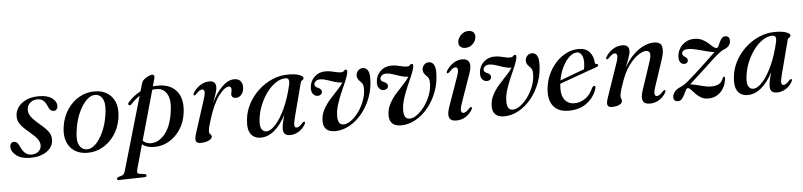

<svg xmlns="http://www.w3.org/2000/svg" viewBox="-50 -955 6187 1479"><g transform="rotate(-5 3044.0 -215.5)"><path d="M164.5 -14.5Q198 -14.5 219.2 -33Q240.5 -51.5 240.5 -80.5Q240.5 -103 225.2 -125.8Q210 -148.5 164.5 -187Q114 -228.5 94.5 -256.5Q75 -284.5 75.5 -321.5Q76.5 -358 99 -389Q121.5 -420 162.2 -438.8Q203 -457.5 258.5 -457.5Q325.5 -457.5 360.2 -431.8Q395 -406 395.5 -373Q395.5 -355 387 -345Q378.5 -335 364.5 -335Q350 -335 339.2 -344.8Q328.5 -354.5 319 -380Q295.5 -434.5 248 -434.5Q211.5 -434.5 188.5 -413.5Q165.5 -392.5 165.5 -360Q165.5 -343 171.5 -327.2Q177.5 -311.5 195 -291.8Q212.5 -272 246.5 -243Q297.5 -200.5 315.2 -173.5Q333 -146.5 331.5 -112.5Q329.5 -59 281 -24.8Q232.5 9.5 154 9.5Q83.5 9.5 45.2 -20.8Q7 -51 7 -87.5Q7 -103.5 14.8 -113.8Q22.5 -124 36.5 -124Q52 -124 63 -113.2Q74 -102.5 84 -77.5Q100.5 -43 120.2 -28.8Q140 -14.5 164.5 -14.5Z M696.5 -457Q781 -454.5 826.5 -395Q872 -335.5 855 -232Q843.5 -162 806 -107Q768.5 -52 712.8 -20.5Q657 11 590 9.5Q535.5 8.5 495.5 -17.8Q455.5 -44 437.2 -93.2Q419 -142.5 430.5 -212.5Q442.5 -286 481 -342Q519.5 -398 575.5 -428.5Q631.5 -459 696.5 -457ZM591.5 -17.5Q627 -16 660.8 -49.2Q694.5 -82.5 720 -138Q745.5 -193.5 756 -259Q771.5 -344.5 753.8 -385.5Q736 -426.5 696.5 -429.5Q661 -432.5 626.8 -399.5Q592.5 -366.5 566.2 -310Q540 -253.5 529.5 -186Q513.5 -98.5 532.8 -59.2Q552 -20 591.5 -17.5Z M964.5 -333.5Q952.5 -322 943.5 -330Q934 -339 949 -353.5Q992 -400.5 1043 -427L1062 -491.5Q1066 -505.5 1081.8 -518Q1097.5 -530.5 1115 -538.5Q1132.5 -546.5 1142.5 -546.5Q1166.5 -546.5 1157 -512L1141.5 -456.5Q1167.5 -459.5 1195.5 -458.5Q1284.5 -454.5 1328.8 -395.5Q1373 -336.5 1360 -234.5Q1350.5 -160 1313.5 -104.5Q1276.5 -49 1222.2 -18.8Q1168 11.5 1106 9Q1051 7.5 1018.5 -19.5L966.5 167.5Q961.5 185.5 963.8 194.5Q966 203.5 983 206L1018.5 211Q1032.5 213.5 1032.5 223Q1033 235 1016 235L817.5 239.5Q804 240 804 229.5Q804 221 817 215.5Q843.5 209.5 853.5 201.5Q863.5 193.5 868.5 175.5L1033.5 -393Q997.5 -369.5 964.5 -333.5ZM1085 -21.5Q1143.5 -19 1193.2 -75Q1243 -131 1260.5 -242Q1275 -334.5 1250.8 -381.5Q1226.5 -428.5 1179 -432.5Q1156.5 -434 1134.5 -431L1026.5 -46.5Q1049 -23.5 1085 -21.5Z M1451 -359.5Q1443.5 -363.5 1451.5 -378.5Q1473.5 -414.5 1507 -435.5Q1540.5 -456.5 1577 -456.5Q1627.5 -456.5 1627.5 -410.5Q1627.5 -387 1616.5 -355.5Q1605.5 -324 1592 -287Q1628 -364 1675.5 -410.2Q1723 -456.5 1770 -456.5Q1803 -456.5 1819 -436.5Q1835 -416.5 1833 -385.5Q1831 -351.5 1813.5 -332Q1796 -312.5 1772 -312.5Q1755 -312.5 1746.2 -320.5Q1737.5 -328.5 1737.5 -341Q1737.5 -351 1740.2 -360.5Q1743 -370 1743 -379.5Q1743 -404 1723.5 -404Q1691.5 -404 1645.8 -343.8Q1600 -283.5 1563 -164Q1552.5 -131.5 1547 -110.5Q1541.5 -89.5 1541.5 -73Q1541.5 -56.5 1550.5 -50Q1559.5 -43.5 1559.5 -31Q1559.5 -16.5 1534.8 -3.5Q1510 9.5 1469 9.5Q1439.5 9.5 1434 -9.8Q1428.5 -29 1441.5 -68L1523.5 -324Q1537.5 -367.5 1534.2 -383.5Q1531 -399.5 1517 -399.5Q1507.5 -399.5 1496 -392.5Q1484.5 -385.5 1467 -366Q1457 -357 1451 -359.5Z M2210 -122Q2198 -75.5 2200.8 -59.8Q2203.5 -44 2217 -44Q2226.5 -44 2237.5 -51Q2248.5 -58 2265 -76.5Q2275 -86 2281 -83.5Q2289 -80 2280.5 -63.5Q2261 -29.5 2229.2 -10Q2197.5 9.5 2162 9.5Q2109 9.5 2109 -42Q2109 -57.5 2113.8 -82.2Q2118.5 -107 2130.5 -150Q2091.5 -74.5 2041.5 -32.5Q1991.5 9.5 1935.5 9.5Q1885.5 9.5 1859 -26.5Q1832.5 -62.5 1841.5 -140Q1847.5 -201 1877.2 -257.8Q1907 -314.5 1954.5 -359.2Q2002 -404 2061.5 -430.2Q2121 -456.5 2186.5 -456.5Q2242.5 -456.5 2273.2 -445Q2304 -433.5 2303 -419.5Q2302 -408 2292 -403.2Q2282 -398.5 2279 -386.5ZM1938.5 -136Q1931.5 -81.5 1944.8 -58.2Q1958 -35 1981.5 -35Q2015.5 -35 2055 -78.8Q2094.5 -122.5 2130 -200.2Q2165.5 -278 2188.5 -380Q2198.5 -429.5 2165.5 -429.5Q2126.5 -429.5 2088.8 -404.5Q2051 -379.5 2019.5 -337.2Q1988 -295 1966.5 -242.8Q1945 -190.5 1938.5 -136Z M2815 -374Q2815 -297 2789.8 -228Q2764.5 -159 2721 -105.2Q2677.5 -51.5 2622.8 -21Q2568 9.5 2509 9.5Q2466.5 9.5 2443 -11.8Q2419.5 -33 2420 -77Q2420.5 -123.5 2442.2 -164.2Q2464 -205 2495 -240Q2526 -275 2554.8 -304.8Q2583.5 -334.5 2598 -359Q2567 -360 2537.5 -369.5Q2508 -379 2481.2 -388.2Q2454.5 -397.5 2431 -398Q2409 -398.5 2396 -388Q2383 -377.5 2382.5 -362.5Q2381 -345.5 2406 -335Q2436 -323 2435 -302.5Q2434.5 -288.5 2424.8 -280.8Q2415 -273 2401 -273Q2378.5 -273 2364.2 -291.2Q2350 -309.5 2352.5 -341Q2355 -389.5 2389.8 -422.8Q2424.5 -456 2476.5 -456Q2505.5 -456 2539.2 -447Q2573 -438 2593 -438Q2611.5 -438 2617.5 -446.8Q2623.5 -455.5 2633.5 -455Q2645 -454.5 2642.5 -435Q2638.5 -408 2621.8 -369Q2605 -330 2585 -284.8Q2565 -239.5 2550.2 -192.5Q2535.5 -145.5 2535.5 -102Q2535.5 -36.5 2579.5 -36.5Q2606.5 -36 2637.5 -58.5Q2668.5 -81 2696 -118.2Q2723.5 -155.5 2741.2 -201.5Q2759 -247.5 2759.5 -294.5Q2760 -317.5 2754.8 -330Q2749.5 -342.5 2738 -353Q2711 -377 2712 -403.5Q2713 -425 2727.5 -440.5Q2742 -456 2763.5 -456Q2788 -456 2801.5 -436Q2815 -416 2815 -374Z M3325.5 -374Q3325.5 -297 3300.2 -228Q3275 -159 3231.5 -105.2Q3188 -51.5 3133.2 -21Q3078.5 9.5 3019.5 9.5Q2977 9.5 2953.5 -11.8Q2930 -33 2930.5 -77Q2931 -123.5 2952.8 -164.2Q2974.5 -205 3005.5 -240Q3036.5 -275 3065.2 -304.8Q3094 -334.5 3108.5 -359Q3077.5 -360 3048 -369.5Q3018.5 -379 2991.8 -388.2Q2965 -397.5 2941.5 -398Q2919.5 -398.5 2906.5 -388Q2893.5 -377.5 2893 -362.5Q2891.5 -345.5 2916.5 -335Q2946.5 -323 2945.5 -302.5Q2945 -288.5 2935.2 -280.8Q2925.5 -273 2911.5 -273Q2889 -273 2874.8 -291.2Q2860.5 -309.5 2863 -341Q2865.5 -389.5 2900.2 -422.8Q2935 -456 2987 -456Q3016 -456 3049.8 -447Q3083.5 -438 3103.5 -438Q3122 -438 3128 -446.8Q3134 -455.5 3144 -455Q3155.5 -454.5 3153 -435Q3149 -408 3132.2 -369Q3115.5 -330 3095.5 -284.8Q3075.5 -239.5 3060.8 -192.5Q3046 -145.5 3046 -102Q3046 -36.5 3090 -36.5Q3117 -36 3148 -58.5Q3179 -81 3206.5 -118.2Q3234 -155.5 3251.8 -201.5Q3269.5 -247.5 3270 -294.5Q3270.5 -317.5 3265.2 -330Q3260 -342.5 3248.5 -353Q3221.5 -377 3222.5 -403.5Q3223.5 -425 3238 -440.5Q3252.5 -456 3274 -456Q3298.5 -456 3312 -436Q3325.5 -416 3325.5 -374Z M3565.5 -542Q3540 -542 3526.5 -556Q3513 -570 3514.5 -590Q3515.5 -608.5 3526.8 -626.8Q3538 -645 3556.5 -657.2Q3575 -669.5 3598 -669.5Q3626 -669.5 3638.5 -655.5Q3651 -641.5 3649.5 -621Q3648 -591 3624.5 -566.5Q3601 -542 3565.5 -542ZM3500 -117.5Q3485.5 -76 3489.5 -60.2Q3493.5 -44.5 3507 -44.5Q3516.5 -44.5 3527.8 -51.5Q3539 -58.5 3555.5 -77Q3565.5 -87 3571.5 -84Q3579.5 -80.5 3571 -64Q3551.5 -30 3519.2 -10.2Q3487 9.5 3447 9.5Q3363.5 9.5 3401 -97.5L3481 -324Q3496.5 -367 3493.2 -383.2Q3490 -399.5 3476 -399.5Q3466.5 -399.5 3455 -392.5Q3443.5 -385.5 3425.5 -366Q3415.5 -357 3409.5 -359.5Q3402 -363 3410 -378.5Q3432 -414.5 3464.8 -435.5Q3497.5 -456.5 3534 -456.5Q3572.5 -456.5 3586 -428.8Q3599.5 -401 3579.5 -344.5Z M4123 -374Q4123 -297 4097.8 -228Q4072.5 -159 4029 -105.2Q3985.5 -51.5 3930.8 -21Q3876 9.5 3817 9.5Q3774.5 9.5 3751 -11.8Q3727.5 -33 3728 -77Q3728.5 -123.5 3750.2 -164.2Q3772 -205 3803 -240Q3834 -275 3862.8 -304.8Q3891.5 -334.5 3906 -359Q3875 -360 3845.5 -369.5Q3816 -379 3789.2 -388.2Q3762.5 -397.5 3739 -398Q3717 -398.5 3704 -388Q3691 -377.5 3690.5 -362.5Q3689 -345.5 3714 -335Q3744 -323 3743 -302.5Q3742.5 -288.5 3732.8 -280.8Q3723 -273 3709 -273Q3686.5 -273 3672.2 -291.2Q3658 -309.5 3660.5 -341Q3663 -389.5 3697.8 -422.8Q3732.5 -456 3784.5 -456Q3813.5 -456 3847.2 -447Q3881 -438 3901 -438Q3919.5 -438 3925.5 -446.8Q3931.5 -455.5 3941.5 -455Q3953 -454.5 3950.5 -435Q3946.5 -408 3929.8 -369Q3913 -330 3893 -284.8Q3873 -239.5 3858.2 -192.5Q3843.5 -145.5 3843.5 -102Q3843.5 -36.5 3887.5 -36.5Q3914.5 -36 3945.5 -58.5Q3976.5 -81 4004 -118.2Q4031.5 -155.5 4049.2 -201.5Q4067 -247.5 4067.5 -294.5Q4068 -317.5 4062.8 -330Q4057.5 -342.5 4046 -353Q4019 -377 4020 -403.5Q4021 -425 4035.5 -440.5Q4050 -456 4071.5 -456Q4096 -456 4109.5 -436Q4123 -416 4123 -374Z M4536 -144.5Q4516.5 -79 4460.2 -34.8Q4404 9.5 4315.5 9.5Q4237 9.5 4198.5 -38.2Q4160 -86 4168.5 -173.5Q4174 -231 4197.2 -282.2Q4220.5 -333.5 4256.8 -373Q4293 -412.5 4338.2 -435Q4383.5 -457.5 4432.5 -457.5Q4489.5 -457.5 4518 -423.8Q4546.5 -390 4548 -344Q4548.5 -329 4562 -330Q4572 -330 4572.5 -322Q4573 -311.5 4553 -304.5Q4538 -299.5 4503.8 -287.2Q4469.5 -275 4426.5 -259.5Q4383.5 -244 4341.5 -229Q4299.5 -214 4269.5 -203Q4269 -200.5 4269 -197.5Q4261 -122 4287.5 -83Q4314 -44 4366 -44Q4411 -44 4450.2 -71.2Q4489.5 -98.5 4511.5 -151.5Q4520 -164.5 4528 -164Q4541 -163.5 4536 -144.5ZM4418.5 -432Q4390 -432 4360.5 -406.2Q4331 -380.5 4307.5 -334.5Q4284 -288.5 4273 -228Q4301 -238.5 4336.2 -251.8Q4371.5 -265 4404.8 -277.5Q4438 -290 4461 -298.5Q4466.5 -320 4467 -353.5Q4467 -388 4453.8 -410Q4440.5 -432 4418.5 -432Z M4642 -359.5Q4634.5 -363 4642.5 -378.5Q4664.5 -414.5 4698.2 -435.5Q4732 -456.5 4769 -456.5Q4822.5 -456.5 4822.5 -410.5Q4822.5 -389 4810.5 -355.8Q4798.5 -322.5 4782.5 -282Q4819 -346.5 4860.2 -384.8Q4901.5 -423 4941.2 -439.8Q4981 -456.5 5013 -456.5Q5068 -456.5 5076.5 -420Q5085 -383.5 5064.5 -322L4996.5 -117.5Q4982 -74.5 4986 -59.2Q4990 -44 5003 -44Q5012.5 -44 5024 -51Q5035.5 -58 5052 -77Q5062 -86.5 5068 -84Q5076 -80.5 5067.5 -64Q5047.5 -30 5015.5 -10.2Q4983.5 9.5 4943.5 9.5Q4861.5 9.5 4897 -97L4967.5 -308.5Q4984.5 -358.5 4978.5 -377.8Q4972.5 -397 4947.5 -397Q4923 -397 4887.2 -373Q4851.5 -349 4814.5 -298.8Q4777.5 -248.5 4750.5 -168.5Q4734 -122 4728.8 -100.2Q4723.5 -78.5 4723.5 -66.5Q4723.5 -55.5 4727.2 -48.5Q4731 -41.5 4731 -31Q4731 -13 4709.2 -1.8Q4687.5 9.5 4650 9.5Q4622 9.5 4616.8 -8Q4611.5 -25.5 4624.5 -63L4714 -324Q4729 -367.5 4725.5 -383.5Q4722 -399.5 4708 -399.5Q4699 -399.5 4687.5 -392.5Q4676 -385.5 4658 -366Q4648 -357 4642 -359.5Z M5538 -132Q5528 -63 5489 -26.8Q5450 9.5 5396.5 9.5Q5363.5 9.5 5339.5 -4.5Q5315.5 -18.5 5298.8 -36.8Q5282 -55 5269.2 -69Q5256.5 -83 5245.5 -83.5Q5236.5 -84 5229 -70Q5221.5 -56 5213 -37.5Q5204.5 -19 5192 -4.8Q5179.5 9.5 5160.5 9.5Q5127.5 9.5 5127.5 -23.5Q5127.5 -44 5143 -64.5Q5158.5 -85 5190.5 -97.5Q5215 -107 5255.5 -141Q5296 -175 5354.5 -229.5Q5395 -267.5 5426 -296.8Q5457 -326 5474 -342.5Q5447.5 -345 5410.5 -355.2Q5373.5 -365.5 5336.8 -374.5Q5300 -383.5 5275.5 -383.5Q5249.5 -383.5 5237.2 -374.8Q5225 -366 5225 -352Q5225 -337.5 5247 -324Q5264 -313.5 5264 -298Q5264 -286.5 5256 -279.2Q5248 -272 5236 -272Q5217.5 -272 5205.8 -285.8Q5194 -299.5 5194 -325.5Q5194 -359.5 5210.5 -389.5Q5227 -419.5 5257 -438.5Q5287 -457.5 5327 -457.5Q5362.5 -457.5 5388.2 -444.5Q5414 -431.5 5433 -414.8Q5452 -398 5466.2 -385.2Q5480.5 -372.5 5492.5 -372.5Q5501.5 -372.5 5508 -385.2Q5514.5 -398 5521.5 -414.5Q5528.5 -431 5539.2 -443.8Q5550 -456.5 5568 -456.5Q5584 -456.5 5592.2 -446.8Q5600.5 -437 5600.5 -421Q5600.5 -375 5547 -355.5Q5528 -348.5 5492 -318.2Q5456 -288 5391 -225.5Q5347.5 -186 5316 -157.2Q5284.5 -128.5 5266 -111Q5287.5 -109 5315 -101.8Q5342.5 -94.5 5371.2 -87.8Q5400 -81 5425.5 -81Q5461 -81 5484 -92.2Q5507 -103.5 5519.5 -136.5Q5525 -148 5531 -147.5Q5539 -147 5538 -132Z M5975 -122Q5963 -75.5 5965.8 -59.8Q5968.5 -44 5982 -44Q5991.5 -44 6002.5 -51Q6013.5 -58 6030 -76.5Q6040 -86 6046 -83.5Q6054 -80 6045.5 -63.5Q6026 -29.5 5994.2 -10Q5962.5 9.5 5927 9.5Q5874 9.5 5874 -42Q5874 -57.5 5878.8 -82.2Q5883.5 -107 5895.5 -150Q5856.5 -74.5 5806.5 -32.5Q5756.5 9.5 5700.5 9.5Q5650.5 9.5 5624 -26.5Q5597.5 -62.5 5606.5 -140Q5612.5 -201 5642.2 -257.8Q5672 -314.5 5719.5 -359.2Q5767 -404 5826.5 -430.2Q5886 -456.5 5951.5 -456.5Q6007.5 -456.5 6038.2 -445Q6069 -433.5 6068 -419.5Q6067 -408 6057 -403.2Q6047 -398.5 6044 -386.5ZM5703.5 -136Q5696.5 -81.5 5709.8 -58.2Q5723 -35 5746.5 -35Q5780.5 -35 5820 -78.8Q5859.5 -122.5 5895 -200.2Q5930.5 -278 5953.5 -380Q5963.5 -429.5 5930.5 -429.5Q5891.5 -429.5 5853.8 -404.5Q5816 -379.5 5784.5 -337.2Q5753 -295 5731.5 -242.8Q5710 -190.5 5703.5 -136Z"/></g></svg>

Font: Fraunces 72pt S000
Style: Italic
Weight: 400
Italic angle: -16°
Version: Version 1.000; ttfautohint (v1.8.3)